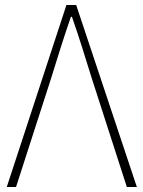

<svg xmlns="http://www.w3.org/2000/svg" viewBox="-20 -746 572 766"><path d="M7 0H44L184 -434C212 -524 232 -590 263 -679H267C298 -590 318 -524 346 -434L486 0H526L284 -726H245Z"/></svg>

Font: Source Han Sans CN ExtraLight
Style: Regular
Weight: 250
Designer: Ryoko NISHIZUKA (kana & ideographs); Paul D. Hunt (Latin, Greek & Cyrillic); Wenlong ZHANG (bopomofo); Sandoll Communica
Foundry: Adobe Systems Incorporated
Version: Version 1.004;PS 1.004;hotconv 16.6.51;makeotf.lib2.5.65220